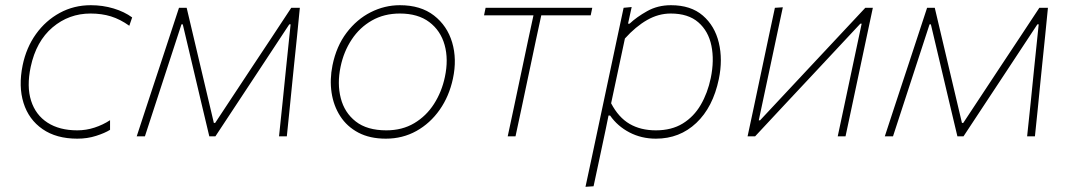

<svg xmlns="http://www.w3.org/2000/svg" viewBox="-20 -524 4106 738"><path d="M277 9Q196.5 9 143.5 -27.8Q90.5 -64.5 70.5 -128.2Q50.5 -192 67 -273Q81 -341 118.2 -393Q155.5 -445 209.8 -474.5Q264 -504 329 -504Q375 -504 416.5 -491.5Q458 -479 488 -457L477 -425Q442 -450 406.5 -461Q371 -472 328 -472Q245 -472 182 -418.8Q119 -365.5 98 -267Q82 -191.5 99.5 -136.8Q117 -82 162.8 -52.5Q208.5 -23 277 -23Q311 -23 343.2 -33.5Q375.5 -44 403 -62V-25Q383 -12.5 349.5 -1.8Q316 9 277 9Z M505.5 0Q523.5 -55 540.5 -106.8Q557.5 -158.5 574.5 -210L597 -278Q614.5 -331.5 632.5 -386Q650.5 -440.5 668 -494H697.5Q710.5 -438.5 724 -381.8Q737.5 -325 750.5 -269.5L802 -51.5H807L951 -269.5Q988.5 -326 1025.8 -382.2Q1063 -438.5 1099.5 -494H1132.5Q1127.5 -441.5 1121.8 -385.2Q1116 -329 1110.5 -276.5L1103.5 -207.5Q1098.5 -156.5 1093.2 -104.5Q1088 -52.5 1082.5 0H1052.5Q1059.5 -65 1066.2 -130.8Q1073 -196.5 1079.5 -261.5L1097 -430.5H1092L974 -251.5Q932.5 -188.5 891 -125.8Q849.5 -63 808 0H784.5Q769.5 -63 754.5 -126Q739.5 -189 725 -251L682.5 -430.5H677.5L623 -263.5Q601.5 -198 580 -131.8Q558.5 -65.5 537 0Z M1463 9Q1401.5 9 1357.5 -14.2Q1313.5 -37.5 1287.8 -77.5Q1262 -117.5 1254.5 -168Q1247 -218.5 1258 -273Q1273 -346.5 1312.2 -398.2Q1351.5 -450 1405 -477Q1458.5 -504 1517 -504Q1597 -504 1648 -464.5Q1699 -425 1718 -360.8Q1737 -296.5 1721 -222Q1706.5 -154 1670 -102Q1633.5 -50 1580.5 -20.5Q1527.5 9 1463 9ZM1465 -23Q1526 -23 1572.2 -50.5Q1618.5 -78 1648.2 -124.5Q1678 -171 1690 -228Q1704.5 -296 1689 -351.2Q1673.5 -406.5 1630 -439.2Q1586.5 -472 1517 -472Q1456.5 -472 1409.5 -445.2Q1362.5 -418.5 1331.8 -372Q1301 -325.5 1289 -267Q1275.5 -202.5 1289.8 -146.8Q1304 -91 1347.5 -57Q1391 -23 1465 -23Z M1931.5 0Q1943.5 -56.5 1954.8 -108.8Q1966 -161 1978.5 -221L1989 -270.5Q2000.5 -325.5 2010.2 -371Q2020 -416.5 2030.5 -465H1840.5L1846.5 -494H2256.5L2250.5 -465H2060.5Q2050 -416.5 2040.2 -371Q2030.5 -325.5 2019 -270.5L2008.5 -221Q1996 -161 1984.8 -108.8Q1973.5 -56.5 1961.5 0Z M2230.5 194Q2242.5 137.5 2254 84.5Q2265.5 31.5 2278 -28.5L2329.5 -271Q2339 -315.5 2351.2 -373.2Q2363.5 -431 2377 -494L2408 -497L2394 -433H2400Q2427 -458.5 2467.5 -481.2Q2508 -504 2559 -504Q2635.5 -504 2681.5 -464.2Q2727.5 -424.5 2743 -359.8Q2758.5 -295 2743 -220Q2720.5 -112 2656.5 -51.5Q2592.5 9 2501 9Q2445.5 9 2399.5 -15Q2353.5 -39 2325 -80H2319L2308.5 -28.5Q2296 31 2284.8 83.2Q2273.5 135.5 2261.5 192ZM2501 -23Q2561.5 -23 2604.2 -49.2Q2647 -75.5 2673.5 -121Q2700 -166.5 2712 -224Q2726 -292 2714.5 -348.2Q2703 -404.5 2664.2 -438.2Q2625.5 -472 2558 -472Q2511 -472 2467.2 -447Q2423.5 -422 2382 -376L2329 -127Q2357.5 -72.5 2400 -47.8Q2442.5 -23 2501 -23Z M2853.5 0Q2865.5 -56.5 2876.8 -108.8Q2888 -161 2900.5 -221L2911 -270.5Q2924 -332 2935.2 -385Q2946.5 -438 2958.5 -494L2989 -496Q2977 -439.5 2965.5 -385.8Q2954 -332 2941 -270.5L2896.5 -61.5H2901.5L3081 -253.5Q3136 -312.5 3193 -373.2Q3250 -434 3306 -494H3335Q3323 -438 3311.8 -385Q3300.5 -332 3287.5 -270.5L3277 -221Q3264.5 -161 3253.2 -108.8Q3242 -56.5 3230 0H3200Q3212 -56.5 3223.2 -108.8Q3234.5 -161 3247 -221L3292 -433H3287L3110.5 -244Q3054.5 -184.5 2997 -122.8Q2939.5 -61 2882.5 0Z M3381 0Q3399 -55 3416 -106.8Q3433 -158.5 3450 -210L3472.5 -278Q3490 -331.5 3508 -386Q3526 -440.5 3543.5 -494H3573Q3586 -438.5 3599.5 -381.8Q3613 -325 3626 -269.5L3677.5 -51.5H3682.5L3826.5 -269.5Q3864 -326 3901.2 -382.2Q3938.5 -438.5 3975 -494H4008Q4003 -441.5 3997.2 -385.2Q3991.5 -329 3986 -276.5L3979 -207.5Q3974 -156.5 3968.8 -104.5Q3963.5 -52.5 3958 0H3928Q3935 -65 3941.8 -130.8Q3948.5 -196.5 3955 -261.5L3972.5 -430.5H3967.5L3849.5 -251.5Q3808 -188.5 3766.5 -125.8Q3725 -63 3683.5 0H3660Q3645 -63 3630 -126Q3615 -189 3600.5 -251L3558 -430.5H3553L3498.5 -263.5Q3477 -198 3455.5 -131.8Q3434 -65.5 3412.5 0Z"/></svg>

Font: Commissioner Thin
Style: Italic
Weight: 100
Italic angle: -12°
Designer: Kostas Bartsokas
Foundry: Kostas Bartsokas
Version: Version 1.000; ttfautohint (v1.8.3)